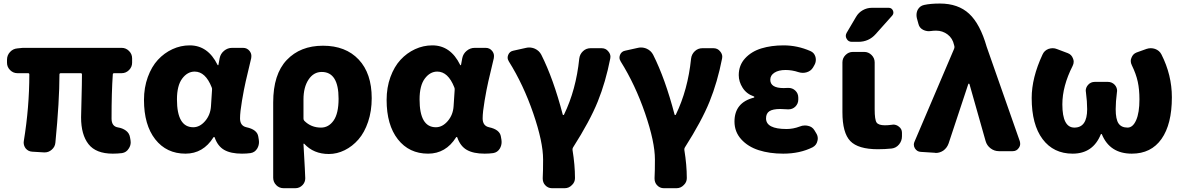

<svg xmlns="http://www.w3.org/2000/svg" viewBox="-20 -833 6521 1058"><path d="M601.6 13.7Q508.8 13.7 467.8 -38.6Q426.8 -90.8 426.8 -186.5Q426.8 -201.2 429.2 -287.6Q431.6 -374 431.6 -422.9Q431.6 -429.7 424.8 -429.7H315.4Q307.6 -429.7 307.6 -422.9Q307.6 -276.4 285.2 -46.9Q283.2 -23.4 264.6 -7.8Q248 6.8 226.6 6.8Q224.6 6.8 222.7 6.8L158.2 2.9Q135.7 2 121.1 -15.6Q110.4 -30.3 110.4 -47.9Q110.4 -51.8 111.3 -56.6Q141.6 -242.2 141.6 -422.9Q141.6 -429.7 134.8 -429.7H76.2Q52.7 -429.7 35.6 -446.8Q18.6 -463.9 18.6 -487.3V-503.9Q18.6 -528.3 35.2 -546.4Q51.8 -564.5 76.2 -566.4L105.5 -569.3H650.4Q673.8 -569.3 690.9 -552.2Q708 -535.2 708 -511.7V-487.3Q708 -463.9 690.9 -446.8Q673.8 -429.7 650.4 -429.7H609.4Q601.6 -429.7 601.6 -422.9Q594.7 -326.2 594.7 -179.7Q594.7 -136.7 629.9 -130.9Q655.3 -127 673.8 -113.3Q692.4 -99.6 696.3 -77.1L699.2 -60.5Q700.2 -54.7 700.2 -48.8Q700.2 -30.3 689.5 -14.6Q676.8 6.8 652.3 10.7Q627 13.7 601.6 13.7Z M1002 13.7Q897.5 13.7 835.4 -65.4Q773.4 -144.5 773.4 -282.2Q773.4 -350.6 794.4 -408.2Q815.4 -465.8 850.1 -503.4Q884.8 -541 930.2 -562Q975.6 -583 1025.4 -583Q1126 -583 1178.7 -475.6Q1179.7 -473.6 1181.6 -473.6Q1183.6 -473.6 1183.6 -475.6L1190.4 -512.7Q1195.3 -537.1 1214.8 -553.2Q1234.4 -569.3 1258.8 -569.3H1319.3Q1341.8 -569.3 1355.5 -551.8Q1365.2 -539.1 1365.2 -524.4Q1365.2 -518.6 1364.3 -512.7Q1343.8 -426.8 1334 -384.3Q1324.2 -341.8 1313.5 -278.3Q1302.7 -214.8 1302.7 -180.7Q1302.7 -139.6 1337.9 -131.8Q1397.5 -119.1 1403.3 -80.1L1406.2 -62.5Q1407.2 -56.6 1407.2 -50.8Q1407.2 -31.2 1397.5 -14.6Q1384.8 6.8 1360.4 10.7Q1338.9 13.7 1313.5 13.7Q1252 13.7 1215.8 -6.8Q1179.7 -27.3 1163.1 -75.2Q1162.1 -78.1 1159.7 -78.1Q1157.2 -78.1 1156.2 -76.2Q1099.6 13.7 1002 13.7ZM1044.9 -131.8Q1081.1 -131.8 1110.4 -166Q1139.6 -200.2 1142.6 -248L1148.4 -337.9Q1149.4 -344.7 1146.5 -351.6Q1112.3 -438.5 1052.7 -438.5Q1012.7 -438.5 983.9 -399.9Q955.1 -361.3 955.1 -285.2Q955.1 -131.8 1044.9 -131.8Z M1543 204.1Q1518.6 204.1 1502 187Q1485.4 169.9 1485.4 146.5V-268.6Q1485.4 -423.8 1560.1 -502.4Q1634.8 -581.1 1759.8 -581.1Q1884.8 -581.1 1956.5 -504.9Q2028.3 -428.7 2028.3 -292Q2028.3 -220.7 2008.3 -161.6Q1988.3 -102.5 1955.1 -64.5Q1921.9 -26.4 1879.4 -5.4Q1836.9 15.6 1792 15.6Q1708 15.6 1656.2 -41Q1655.3 -42 1653.8 -41.5Q1652.3 -41 1652.3 -39.1Q1662.1 131.8 1662.1 149.4Q1662.1 170.9 1647.5 186.5Q1630.9 204.1 1607.4 204.1ZM1749 -129.9Q1791 -129.9 1818.4 -168.9Q1845.7 -208 1845.7 -289.1Q1845.7 -436.5 1752.9 -436.5Q1708 -436.5 1680.2 -394.5Q1652.3 -352.5 1652.3 -285.2V-179.7Q1652.3 -171.9 1657.2 -167Q1694.3 -129.9 1749 -129.9Z M2338.9 13.7Q2234.4 13.7 2172.4 -65.4Q2110.4 -144.5 2110.4 -282.2Q2110.4 -350.6 2131.3 -408.2Q2152.3 -465.8 2187 -503.4Q2221.7 -541 2267.1 -562Q2312.5 -583 2362.3 -583Q2462.9 -583 2515.6 -475.6Q2516.6 -473.6 2518.6 -473.6Q2520.5 -473.6 2520.5 -475.6L2527.3 -512.7Q2532.2 -537.1 2551.8 -553.2Q2571.3 -569.3 2595.7 -569.3H2656.2Q2678.7 -569.3 2692.4 -551.8Q2702.1 -539.1 2702.1 -524.4Q2702.1 -518.6 2701.2 -512.7Q2680.7 -426.8 2670.9 -384.3Q2661.1 -341.8 2650.4 -278.3Q2639.6 -214.8 2639.6 -180.7Q2639.6 -139.6 2674.8 -131.8Q2734.4 -119.1 2740.2 -80.1L2743.2 -62.5Q2744.1 -56.6 2744.1 -50.8Q2744.1 -31.2 2734.4 -14.6Q2721.7 6.8 2697.3 10.7Q2675.8 13.7 2650.4 13.7Q2588.9 13.7 2552.7 -6.8Q2516.6 -27.3 2500 -75.2Q2499 -78.1 2496.6 -78.1Q2494.1 -78.1 2493.2 -76.2Q2436.5 13.7 2338.9 13.7ZM2381.8 -131.8Q2418 -131.8 2447.3 -166Q2476.6 -200.2 2479.5 -248L2485.4 -337.9Q2486.3 -344.7 2483.4 -351.6Q2449.2 -438.5 2389.6 -438.5Q2349.6 -438.5 2320.8 -399.9Q2292 -361.3 2292 -285.2Q2292 -131.8 2381.8 -131.8Z M3148.4 148.4Q3148.4 170.9 3131.8 186.5Q3115.2 204.1 3091.8 204.1H3021.5Q2999 204.1 2983.4 186.5Q2970.7 171.9 2970.7 151.4Q2970.7 149.4 2970.7 146.5Q2972.7 112.3 2972.7 45.9Q2972.7 -50.8 2918.5 -208.5Q2864.3 -366.2 2784.2 -494.1Q2777.3 -504.9 2777.3 -515.6Q2777.3 -522.5 2780.3 -530.3Q2788.1 -549.8 2808.6 -553.7L2878.9 -569.3Q2887.7 -571.3 2895.5 -571.3Q2912.1 -571.3 2927.7 -564.5Q2951.2 -553.7 2962.9 -531.2Q3029.3 -399.4 3081.1 -201.2Q3082 -199.2 3084.5 -199.2Q3086.9 -199.2 3087.9 -201.2Q3154.3 -337.9 3171.9 -509.8Q3174.8 -534.2 3192.4 -550.8Q3210 -567.4 3234.4 -567.4H3294.9Q3318.4 -567.4 3332 -549.8Q3343.8 -536.1 3343.8 -520.5Q3343.8 -515.6 3342.8 -510.7Q3317.4 -380.9 3273.9 -273.4Q3230.5 -166 3137.7 -20.5Q3133.8 -13.7 3134.8 -6.8Q3148.4 76.2 3148.4 148.4Z M3764.6 148.4Q3764.6 170.9 3748 186.5Q3731.4 204.1 3708 204.1H3637.7Q3615.2 204.1 3599.6 186.5Q3586.9 171.9 3586.9 151.4Q3586.9 149.4 3586.9 146.5Q3588.9 112.3 3588.9 45.9Q3588.9 -50.8 3534.7 -208.5Q3480.5 -366.2 3400.4 -494.1Q3393.6 -504.9 3393.6 -515.6Q3393.6 -522.5 3396.5 -530.3Q3404.3 -549.8 3424.8 -553.7L3495.1 -569.3Q3503.9 -571.3 3511.7 -571.3Q3528.3 -571.3 3543.9 -564.5Q3567.4 -553.7 3579.1 -531.2Q3645.5 -399.4 3697.3 -201.2Q3698.2 -199.2 3700.7 -199.2Q3703.1 -199.2 3704.1 -201.2Q3770.5 -337.9 3788.1 -509.8Q3791 -534.2 3808.6 -550.8Q3826.2 -567.4 3850.6 -567.4H3911.1Q3934.6 -567.4 3948.2 -549.8Q3960 -536.1 3960 -520.5Q3960 -515.6 3959 -510.7Q3933.6 -380.9 3890.1 -273.4Q3846.7 -166 3753.9 -20.5Q3750 -13.7 3751 -6.8Q3764.6 76.2 3764.6 148.4Z M4295.9 13.7Q4220.7 13.7 4161.1 -5.4Q4101.6 -24.4 4064.5 -65.4Q4027.3 -106.4 4027.3 -163.1Q4027.3 -267.6 4133.8 -294.9Q4136.7 -295.9 4136.7 -298.3Q4136.7 -300.8 4133.8 -301.8Q4093.8 -315.4 4072.3 -349.1Q4050.8 -382.8 4050.8 -418.9Q4050.8 -473.6 4085.9 -511.7Q4121.1 -549.8 4175.8 -566.4Q4230.5 -583 4297.9 -583Q4374 -583 4445.3 -551.8Q4466.8 -543 4473.6 -519.5Q4475.6 -510.7 4475.6 -503.9Q4475.6 -488.3 4467.8 -474.6L4460 -460.9Q4448.2 -441.4 4424.8 -434.6Q4414.1 -431.6 4404.3 -431.6Q4391.6 -431.6 4379.9 -435.5Q4344.7 -447.3 4308.6 -447.3Q4270.5 -447.3 4247.6 -432.6Q4224.6 -418 4224.6 -393.6Q4224.6 -347.7 4297.9 -347.7Q4308.6 -347.7 4322.3 -348.6Q4323.2 -348.6 4325.2 -348.6Q4346.7 -348.6 4362.3 -334Q4378.9 -318.4 4378.9 -294.9V-284.2Q4378.9 -261.7 4362.3 -245.1Q4346.7 -230.5 4325.2 -230.5Q4323.2 -230.5 4322.3 -230.5Q4297.9 -232.4 4280.3 -232.4Q4238.3 -232.4 4219.7 -220.2Q4201.2 -208 4201.2 -180.7Q4201.2 -122.1 4314.5 -122.1Q4350.6 -122.1 4386.7 -135.7Q4400.4 -141.6 4415 -141.6Q4423.8 -141.6 4432.6 -139.6Q4456.1 -134.8 4467.8 -115.2L4476.6 -100.6Q4486.3 -85.9 4486.3 -70.3Q4486.3 -63.5 4484.4 -56.6Q4479.5 -33.2 4458 -21.5Q4387.7 13.7 4295.9 13.7Z M4697.3 -740.2Q4710.9 -763.7 4734.4 -776.9Q4757.8 -790 4784.2 -790H4877Q4893.6 -790 4900.4 -774.9Q4907.2 -759.8 4896.5 -747.1L4805.7 -645.5Q4767.6 -602.5 4710 -602.5H4673.8Q4654.3 -602.5 4645.5 -619.1Q4640.6 -627 4640.6 -635.3Q4640.6 -643.6 4645.5 -652.3ZM4799.8 -231.4Q4799.8 -172.9 4810.5 -157.7Q4821.3 -142.6 4856.4 -142.6Q4875 -142.6 4894.5 -145.5Q4898.4 -146.5 4902.3 -146.5Q4918.9 -146.5 4932.6 -135.7Q4950.2 -123 4950.2 -101.6V-82Q4950.2 -56.6 4934.1 -37.1Q4918 -17.6 4893.6 -14.6Q4856.4 -10.7 4817.4 -10.7Q4709 -10.7 4665.5 -55.7Q4622.1 -100.6 4622.1 -214.8V-489.3Q4622.1 -512.7 4639.2 -529.8Q4656.2 -546.9 4679.7 -546.9H4742.2Q4765.6 -546.9 4782.7 -529.8Q4799.8 -512.7 4799.8 -489.3Z M5207 -42Q5198.2 -17.6 5177.7 -2.9Q5158.2 9.8 5136.7 9.8Q5133.8 9.8 5130.9 8.8L5053.7 3.9Q5033.2 2.9 5021.5 -15.6Q5015.6 -25.4 5015.6 -36.1Q5015.6 -44.9 5019.5 -52.7L5237.3 -563.5Q5240.2 -570.3 5239.3 -577.1L5237.3 -585Q5229.5 -622.1 5201.7 -643.1Q5173.8 -664.1 5138.7 -664.1Q5123 -664.1 5110.4 -662.1Q5104.5 -661.1 5098.6 -661.1Q5082 -661.1 5066.4 -668.9Q5045.9 -679.7 5041 -701.2L5032.2 -733.4Q5030.3 -742.2 5030.3 -750Q5030.3 -765.6 5037.1 -779.3Q5048.8 -800.8 5072.3 -805.7Q5107.4 -813.5 5159.2 -813.5Q5259.8 -813.5 5320.3 -757.3Q5380.9 -701.2 5417 -575.2L5599.6 -54.7Q5601.6 -46.9 5601.6 -40Q5601.6 -28.3 5593.8 -17.6Q5582 0 5560.5 0H5484.4Q5459 0 5438.5 -15.6Q5418 -31.2 5411.1 -55.7L5322.3 -369.1Q5321.3 -372.1 5318.8 -372.1Q5316.4 -372.1 5315.4 -369.1Z M5890.6 13.7Q5785.2 13.7 5725.1 -66.4Q5665 -146.5 5665 -293Q5665 -404.3 5724.6 -532.2Q5734.4 -554.7 5757.8 -563.5Q5769.5 -567.4 5781.2 -567.4Q5793 -567.4 5804.7 -562.5L5864.3 -540Q5884.8 -532.2 5892.6 -510.7Q5896.5 -502 5896.5 -493.2Q5896.5 -481.4 5890.6 -469.7Q5834 -358.4 5834 -257.8Q5834 -129.9 5900.4 -129.9Q5970.7 -129.9 5970.7 -231.4Q5970.7 -273.4 5963.9 -325.2Q5962.9 -329.1 5962.9 -333Q5962.9 -350.6 5975.6 -365.2Q5990.2 -381.8 6012.7 -381.8H6085Q6107.4 -381.8 6123 -365.2Q6135.7 -350.6 6135.7 -332Q6135.7 -328.1 6134.8 -325.2Q6127.9 -271.5 6127.9 -231.4Q6127.9 -175.8 6143.6 -152.8Q6159.2 -129.9 6193.4 -129.9Q6222.7 -129.9 6240.7 -170.9Q6258.8 -211.9 6258.8 -285.2Q6258.8 -339.8 6249.5 -382.8Q6240.2 -425.8 6216.8 -473.6Q6210.9 -485.4 6210.9 -497.1Q6210.9 -505.9 6214.8 -514.6Q6222.7 -536.1 6243.2 -543.9L6297.9 -563.5Q6309.6 -567.4 6321.3 -567.4Q6333 -567.4 6344.7 -563.5Q6369.1 -554.7 6379.9 -533.2Q6437.5 -419.9 6437.5 -296.9Q6437.5 -148.4 6380.4 -67.4Q6323.2 13.7 6216.8 13.7Q6095.7 13.7 6051.8 -92.8Q6050.8 -94.7 6048.8 -94.7Q6046.9 -94.7 6045.9 -92.8Q6002.9 13.7 5890.6 13.7Z"/></svg>

Font: Gen Jyuu Gothic Heavy
Style: Bold
Weight: 900
Designer: [Source Han Sans]
Ryoko NISHIZUKA  (kana & ideographs); Paul D. Hunt (Latin, Greek & Cyrillic); Wenlong ZHANG  (bopomofo
Version: Version 1.002.20150607